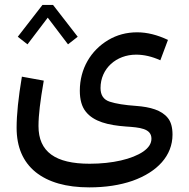

<svg xmlns="http://www.w3.org/2000/svg" viewBox="-20 -562 788 801"><path d="M54.2 -408.7 94.7 -377 179.2 -488.3 263.7 -377 304.2 -408.7 201.2 -541.5H157.2ZM680.7 -395.5C636.2 -416.5 593.8 -427.2 552.2 -427.2C507.8 -427.2 467.8 -416.5 431.6 -395C359.4 -352.1 313 -275.9 313 -183.6C313 -146 321.3 -116.7 337.9 -96.2C370.6 -54.7 430.7 -39.6 505.4 -34.2C562.5 -30.3 611.8 -26.4 611.8 16.6C611.8 36.6 600.6 54.2 577.6 70.3C531.7 101.6 449.7 121.1 354 121.1C210.9 121.1 140.6 71.3 140.6 -36.1C140.6 -60.5 142.6 -86.9 146 -115.7C149.4 -144.5 154.8 -181.2 162.6 -225.6L71.3 -242.2C56.6 -154.8 49.3 -84 49.3 -29.3C49.3 51.3 75.7 112.8 128.4 155.8C181.2 198.2 255.9 219.7 352.5 219.7C420.4 219.7 480.5 210.4 532.7 192.4C636.7 155.3 699.7 87.4 699.7 -0.5C699.7 -30.3 693.4 -53.7 680.2 -69.8C654.3 -102.5 606.9 -115.7 548.3 -120.1C500 -123.5 463.4 -129.4 438 -137.7C412.1 -146 399.4 -165 399.4 -194.8C399.4 -275.9 464.8 -334 547.9 -334C580.6 -334 614.3 -326.2 648.9 -310.5Z"/></svg>

Font: Estedad Medium
Style: Regular
Weight: 500
Designer: Amin Abedi
Version: Version 7.3